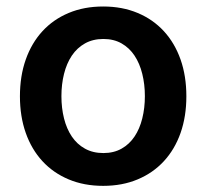

<svg xmlns="http://www.w3.org/2000/svg" viewBox="-20 -573 648 603"><path d="M304 10.7Q244 10.7 195.7 -9.6Q147.4 -29.8 113.3 -66.8Q79.2 -103.7 60.9 -155.5Q42.6 -207.4 42.6 -270.6Q42.6 -334.2 60.9 -386Q79.2 -437.9 113.3 -475Q147.4 -512.1 195.7 -532.3Q244 -552.6 304 -552.6Q364 -552.6 412.3 -532.3Q460.6 -512.1 494.7 -475Q528.8 -437.9 547.1 -386Q565.3 -334.2 565.3 -270.6Q565.3 -207.4 547.1 -155.5Q528.8 -103.7 494.7 -66.8Q460.6 -29.8 412.3 -9.6Q364 10.7 304 10.7ZM304.7 -92.3Q337.4 -92.3 361.9 -106.2Q386.4 -120 402.5 -144.2Q418.7 -168.3 426.8 -201Q435 -233.7 435 -271Q435 -308.2 426.8 -341.1Q418.7 -373.9 402.5 -398.3Q386.4 -422.6 361.9 -436.6Q337.4 -450.6 304.7 -450.6Q271.7 -450.6 246.8 -436.6Q221.9 -422.6 205.6 -398.3Q189.3 -373.9 181.1 -341.1Q172.9 -308.2 172.9 -271Q172.9 -233.7 181.1 -201Q189.3 -168.3 205.6 -144.2Q221.9 -120 246.8 -106.2Q271.7 -92.3 304.7 -92.3Z"/></svg>

Font: Interop SemBd
Style: Regular
Weight: 600
Designer: Rasmus Andersson, Google, Jang Haemin
Foundry: jhaemin
Version: Version 1.008